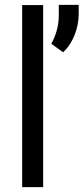

<svg xmlns="http://www.w3.org/2000/svg" viewBox="-20 -771 344 791"><path d="M157.7 0H71.3V-750H157.7ZM239.7 -555.7 191.4 -590.8Q221.2 -644.5 222.2 -705.1V-751H304.2V-713.9Q304.2 -668 286.4 -624.5Q268.6 -581.1 239.7 -555.7Z"/></svg>

Font: Roboto Condensed
Style: Regular
Weight: 400
Designer: Google
Version: Version 2.001047; 2015